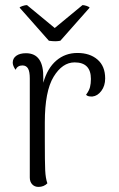

<svg xmlns="http://www.w3.org/2000/svg" viewBox="-20 -725 469 754"><path d="M393 -417Q393 -388 378 -368Q363 -348 343 -346H339Q323 -346 318 -353Q330 -369 333.5 -383Q337 -397 337 -415Q337 -480 273 -480Q225 -480 190.5 -423.5Q156 -367 156 -244V-174Q156 -87 157.5 -56Q159 -25 166 -5Q152 9 131 9Q116 9 106.5 -1Q97 -11 97 -28V-417Q97 -444 90 -456Q83 -468 68 -468Q49 -468 41 -451Q30 -467 30 -479Q30 -496 44 -506Q58 -516 82 -516Q152 -516 150 -418V-400Q166 -457 201 -487Q236 -517 284 -517Q333 -517 363 -491Q393 -465 393 -417ZM195 -615 304 -705Q310 -705 319.5 -702Q329 -699 332 -695L217 -565Q207 -563 197 -563Q186 -563 172 -565L57 -695Q58 -698 68.5 -701.5Q79 -705 86 -705Z"/></svg>

Font: Arima Madurai Light
Style: Regular
Weight: 300
Designer: Joana Correia and Natanael Gama
Foundry: NDISCOVER
Version: Version 1.020